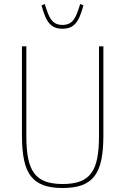

<svg xmlns="http://www.w3.org/2000/svg" viewBox="-20 -930 628 962"><path d="M112 -698V-248Q112 -182 121 -136.5Q130 -91 151 -62.5Q172 -34 207 -21Q242 -8 294 -8Q346 -8 381 -21Q416 -34 437 -62.5Q458 -91 467 -136.5Q476 -182 476 -248V-698H498V-250Q498 -178 487.5 -128Q477 -78 453 -47Q429 -16 390 -2Q351 12 294 12Q237 12 198 -2Q159 -16 135 -47Q111 -78 100.5 -128Q90 -178 90 -250V-698ZM293 -786Q272 -786 256.5 -792Q241 -798 228.5 -811.5Q216 -825 206.5 -847.5Q197 -870 188 -903L204 -910L213 -883Q227 -839 245 -822Q263 -805 293 -805Q323 -805 341 -822Q359 -839 373 -883L382 -910L398 -903Q389 -870 379.5 -847.5Q370 -825 357.5 -811.5Q345 -798 329.5 -792Q314 -786 293 -786Z"/></svg>

Font: IBM Plex Sans Cond Thin
Style: Regular
Weight: 100
Width: 3
Designer: Mike Abbink, Paul van der Laan, Pieter van Rosmalen
Foundry: Bold Monday
Version: Version 1.3